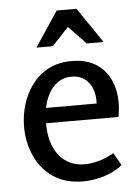

<svg xmlns="http://www.w3.org/2000/svg" viewBox="-53 -774 600 829"><g transform="rotate(-5 247.0 -359.5)"><path d="M269 -509Q331 -509 372.5 -483.5Q414 -458 435 -413.5Q456 -369 456 -312Q456 -298 454.5 -283Q453 -268 450 -251H136Q136 -160 177.5 -110Q219 -60 287 -60Q316 -60 348 -69Q380 -78 414 -97L445 -43Q411 -15 365 -1Q319 13 275 13Q197 13 144.5 -23Q92 -59 66 -118Q40 -177 40 -243Q40 -294 54.5 -341Q69 -388 98 -426.5Q127 -465 169.5 -487Q212 -509 269 -509ZM262 -442Q228 -442 202.5 -423.5Q177 -405 162 -376Q147 -347 142 -317H361Q363 -356 351 -384Q339 -412 316.5 -427Q294 -442 262 -442ZM266 -657 194 -580H123L224 -732H310L414 -579H341Z"/></g></svg>

Font: Rosario Light Medium
Style: Regular
Weight: 500
Version: Version 1.101; ttfautohint (v1.8.1.43-b0c9)